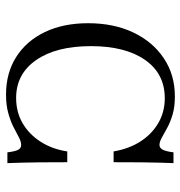

<svg xmlns="http://www.w3.org/2000/svg" viewBox="0 -622 634 675"><g transform="rotate(90 317.5 -285.0)"><path d="M312.9 11.3Q237.1 11.3 180.6 -24.6Q124.2 -60.5 93.1 -125.4Q62.1 -190.3 62.1 -277.4Q62.1 -367.7 94.8 -436.3Q127.4 -504.8 185.5 -543.5Q243.5 -582.3 319.4 -582.3Q356.5 -582.3 383.5 -574.2Q410.5 -566.1 430.2 -555.2Q450 -544.4 464.5 -536.3Q479 -528.2 490.3 -528.2Q500.8 -528.2 506.9 -539.9Q512.9 -551.6 516.1 -577.4H554Q553.2 -556.5 552.4 -529.8Q551.6 -503.2 551.2 -464.5Q550.8 -425.8 550.8 -366.9H512.9Q503.2 -422.6 477 -462.5Q450.8 -502.4 412.1 -524.6Q373.4 -546.8 325.8 -546.8Q239.5 -546.8 191.1 -477.4Q142.7 -408.1 142.7 -287.1Q142.7 -165.3 191.5 -94.8Q240.3 -24.2 325 -24.2Q374.2 -24.2 413.3 -46.8Q452.4 -69.4 478.6 -110.1Q504.8 -150.8 512.9 -204H550.8Q550.8 -147.6 551.2 -108.9Q551.6 -70.2 552.4 -42.7Q553.2 -15.3 554 6.5H516.1Q512.9 -20.2 507.3 -31Q501.6 -41.9 490.3 -41.9Q478.2 -41.9 463.3 -33.9Q448.4 -25.8 427.8 -15.3Q407.3 -4.8 379 3.2Q350.8 11.3 312.9 11.3Z"/></g></svg>

Font: Playfair 9pt Light
Style: Regular
Weight: 300
Designer: Claus Eggers Sørensen
Foundry: Claus Eggers Sørensen
Version: Version 2.001;gftools[0.9.30]